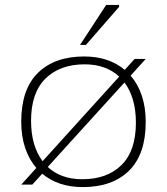

<svg xmlns="http://www.w3.org/2000/svg" viewBox="-20 -752 680 782"><path d="M66.5 0 128 -68Q98.5 -102 82.5 -149.5Q66.5 -197 66.5 -257Q66.5 -388.5 134.5 -455.2Q202.5 -522 323 -522Q423 -522 488 -467.5L528.5 -512H573.5L512 -444Q541.5 -410 557.5 -362.5Q573.5 -315 573.5 -255Q573.5 -124 505.8 -57Q438 10 317 10Q217 10 152 -44.5L111.5 0ZM106.5 -260Q106.5 -158 153.5 -95.5L465.5 -440Q440 -464 404.8 -477Q369.5 -490 325 -490Q224 -490 165.2 -432Q106.5 -374 106.5 -260ZM315 -22Q416.5 -22 475 -80Q533.5 -138 533.5 -252Q533.5 -354 487 -416L174.5 -72Q200 -48 235.2 -35Q270.5 -22 315 -22ZM306 -569 412.5 -732H465V-724L330 -569Z"/></svg>

Font: Newsreader Caption ExtraLight
Style: Regular
Weight: 275
Designer: Hugues Gentile
Foundry: Production Type
Version: Version 1.001